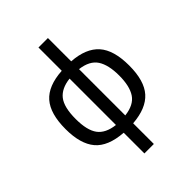

<svg xmlns="http://www.w3.org/2000/svg" viewBox="-256 -856 1179 1179"><g transform="rotate(-45 333.5 -267.0)"><path d="M293.9 192.9V13.2Q167 3.9 112.1 -61Q57.1 -126 57.1 -254.9Q57.1 -388.7 113.3 -452.9Q169.4 -517.1 293.9 -524.9V-727.1H376V-524.9Q496.1 -516.6 553 -452.6Q609.9 -388.7 609.9 -254.9Q609.9 -122.6 553.5 -59.3Q497.1 3.9 376 13.2V192.9ZM145 -254.9Q145 -156.7 179.4 -110.1Q213.9 -63.5 293.9 -54.2V-457Q216.8 -448.2 180.9 -402.8Q145 -357.4 145 -254.9ZM522.9 -254.9Q522.9 -347.2 490.5 -397Q458 -446.8 376 -457V-55.2Q458 -64.9 490.5 -114Q522.9 -163.1 522.9 -254.9Z"/></g></svg>

Font: ClearSansRegular
Style: Regular
Weight: 400
Foundry: Intel Corporation
Version: Version 1.00